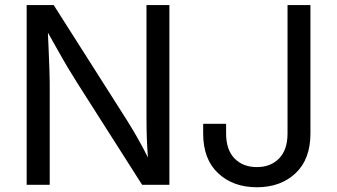

<svg xmlns="http://www.w3.org/2000/svg" viewBox="-20 -748 1364 777"><path d="M87.9 0V-727.5H197.3L493.2 -262.2Q504.9 -244.1 521.5 -215.8Q538.1 -187.5 557.4 -151.9Q576.7 -116.2 595.2 -75.7H582Q577.6 -117.7 575.7 -156Q573.7 -194.3 573.2 -226.6Q572.8 -258.8 572.8 -281.2V-727.5H665.5V0H555.2L291.5 -414.1Q273.4 -442.9 255.1 -473.4Q236.8 -503.9 213.4 -545.7Q189.9 -587.4 155.3 -648.9H172.4Q174.8 -594.7 176.8 -548.8Q178.7 -502.9 179.9 -468.8Q181.2 -434.6 181.2 -415V0ZM1019.5 9.8Q923.3 9.8 862.8 -46.9Q802.2 -103.5 802.2 -208V-247.1H895V-208Q895 -141.6 929.2 -106.7Q963.4 -71.8 1019.5 -71.8Q1075.2 -71.8 1109.4 -106.7Q1143.6 -141.6 1143.6 -208V-727.5H1236.3V-208Q1236.3 -103.5 1176 -46.9Q1115.7 9.8 1019.5 9.8Z"/></svg>

Font: Inter Variable
Style: Regular
Weight: 400
Designer: Rasmus Andersson
Foundry: rsms
Version: Version 4.001;git-9221beed3